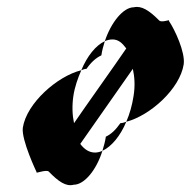

<svg xmlns="http://www.w3.org/2000/svg" viewBox="-20 -552 552 555"><path d="M46 -183C41 -148 86 -54 86 -54C80 -49 114 -63 121 -56C149 -27 171 -12 193 -18C224 -18 259 -61 276 -116C270 -113 261 -111 255 -111C238 -111 224 -120 212 -136L364 -353C369 -330 371 -304 366 -274C362 -248 355 -223 345 -200C414 -218 500 -295 511 -366C516 -401 485 -467 468 -492C475 -498 446 -484 439 -494C411 -522 389 -536 367 -531C336 -531 301 -487 283 -433C289 -436 298 -438 305 -438C322 -438 333 -428 345 -412C318 -372 221 -236 194 -196C189 -219 188 -246 192 -274C196 -301 205 -326 215 -349C146 -332 57 -254 46 -183ZM215 -349C220 -351 225 -353 230 -353C244 -373 258 -385 273 -392C275 -406 279 -420 283 -433C257 -421 232 -390 215 -349ZM276 -116C302 -128 328 -159 345 -200C340 -198 333 -196 328 -196C314 -176 301 -164 286 -157C284 -143 280 -129 276 -116Z"/></svg>

Font: Ampere
Style: SCUltCndIta
Weight: 400
Version: Version 1